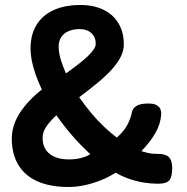

<svg xmlns="http://www.w3.org/2000/svg" viewBox="-20 -732 747 766"><path d="M253 14Q180 14 129.5 -8.5Q79 -31 53 -74.5Q27 -118 27 -180Q27 -213 40.5 -246Q54 -279 81 -311.5Q108 -344 147 -375Q133 -404 123 -432Q113 -460 107.5 -487Q102 -514 102 -539Q102 -594 125.5 -632.5Q149 -671 193.5 -691.5Q238 -712 301 -712Q354 -712 393 -693Q432 -674 453 -638.5Q474 -603 474 -555Q474 -528 460 -502Q446 -476 421.5 -450Q397 -424 365 -398Q333 -372 296 -344Q319 -311 344 -281Q369 -251 395 -226.5Q421 -202 446 -183Q476 -210 488.5 -234.5Q501 -259 506 -283Q509 -300 524.5 -309.5Q540 -319 571 -319Q595 -319 606 -312Q617 -305 620.5 -295Q624 -285 623 -275Q621 -239 600.5 -202.5Q580 -166 544 -129Q555 -126 563.5 -123.5Q572 -121 583.5 -119.5Q595 -118 612 -118Q641 -118 654 -105Q667 -92 667 -62Q667 -25 655 -12Q643 1 611 1Q583 1 554.5 -3.5Q526 -8 498 -17.5Q470 -27 441 -43Q413 -25 381.5 -12.5Q350 0 317.5 7Q285 14 253 14ZM255 -96Q280 -96 302.5 -101.5Q325 -107 340 -117Q325 -131 308 -148Q291 -165 273 -185.5Q255 -206 238 -227.5Q221 -249 205 -272Q190 -258 179.5 -246Q169 -234 162.5 -223.5Q156 -213 153 -202.5Q150 -192 150 -181Q150 -154 162.5 -135Q175 -116 198.5 -106Q222 -96 255 -96ZM243 -439Q271 -459 293.5 -476.5Q316 -494 331 -508.5Q346 -523 354 -535Q362 -547 362 -557Q362 -584 344.5 -600Q327 -616 298 -616Q272 -616 253 -607.5Q234 -599 224 -583.5Q214 -568 214 -546Q214 -532 217 -516Q220 -500 226.5 -481.5Q233 -463 243 -439Z"/></svg>

Font: Fredoka Medium
Style: Regular
Weight: 500
Designer: Ben Nathan
Foundry: Milena B. Brandão, Ben Nathan
Version: Version 2.001